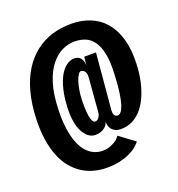

<svg xmlns="http://www.w3.org/2000/svg" viewBox="-125 -779 825 891"><g transform="rotate(-20 287.0 -333.5)"><path d="M255 8.5Q289.5 8.5 317.8 2Q346 -4.5 367.2 -14.5Q388.5 -24.5 403 -36.8Q417.5 -49 424.5 -59L348.5 -115Q346.5 -111.5 340 -104.2Q333.5 -97 322.2 -90Q311 -83 296 -77.8Q281 -72.5 260.5 -72.5Q238.5 -72.5 218 -82Q197.5 -91.5 181 -111Q164.5 -130.5 153.2 -160.5Q142 -190.5 136.5 -231.5Q131 -272.5 133 -324Q135.5 -398.5 151.5 -449.8Q167.5 -501 193 -533Q218.5 -565 248.5 -579.5Q278.5 -594 310.5 -594Q339.5 -594 363.8 -584Q388 -574 404.8 -549.8Q421.5 -525.5 429 -486.5Q436.5 -447.5 433.5 -389.5Q431 -327 424 -285.2Q417 -243.5 406.5 -223Q396 -202.5 382.5 -202.5Q376 -202.5 370.8 -206.5Q365.5 -210.5 364 -217.8Q362.5 -225 363 -236L387.5 -512H329.5L325 -470Q325.5 -479.5 322 -491.5Q318.5 -503.5 309 -512Q299.5 -520.5 282.5 -520.5Q262.5 -520.5 243.8 -507Q225 -493.5 210.2 -466.8Q195.5 -440 186.5 -402Q177.5 -364 175.5 -314.5Q174 -276.5 179.2 -246.5Q184.5 -216.5 195.8 -195.8Q207 -175 222 -164Q237 -153 255.5 -153Q274 -153 288 -159.8Q302 -166.5 309.8 -176Q317.5 -185.5 319.5 -196.5Q319 -186.5 321.5 -175.8Q324 -165 331.2 -156.5Q338.5 -148 349.2 -143Q360 -138 376 -138Q404.5 -138 428.8 -149Q453 -160 473.5 -181.5Q494 -203 509.2 -234.5Q524.5 -266 534.2 -306.8Q544 -347.5 546 -397Q549 -468 534 -520.2Q519 -572.5 489.5 -607.2Q460 -642 417.5 -659.2Q375 -676.5 323.5 -676.5Q273 -676.5 229 -663Q185 -649.5 148 -621.2Q111 -593 83.5 -550Q56 -507 40 -448.2Q24 -389.5 21.5 -314.5Q19.5 -258.5 26.8 -212.5Q34 -166.5 48.5 -130.5Q63 -94.5 84.5 -68.5Q106 -42.5 132.5 -25.2Q159 -8 190.2 0.2Q221.5 8.5 255 8.5ZM275 -212Q267 -212 261.8 -222.2Q256.5 -232.5 254 -249Q251.5 -265.5 250.8 -286Q250 -306.5 250.5 -327Q251.5 -349.5 255 -372.2Q258.5 -395 264.5 -413.8Q270.5 -432.5 277.8 -443.5Q285 -454.5 292 -454.5Q298.5 -454.5 304.5 -450.5Q310.5 -446.5 314 -437.2Q317.5 -428 316 -412.5L302.5 -246.5Q301.5 -234 293.8 -223Q286 -212 275 -212Z"/></g></svg>

Font: Anybody ExtraCondensed
Style: Bold
Weight: 700
Width: 2
Version: Version 1.113;gftools[0.9.25]